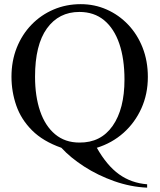

<svg xmlns="http://www.w3.org/2000/svg" viewBox="-20 -698 763 915"><path d="M684.6 -331.1Q684.6 -250 653.8 -181.6Q623 -113.3 568.4 -64.7Q513.7 -16.1 441.4 6.3Q489.3 90.8 547.4 132.6Q605.5 174.3 681.2 180.2V196.3Q602.1 192.9 524.2 165.3Q446.3 137.7 380.9 95.5Q315.4 53.2 272.5 6.3Q185.1 -24.4 132.8 -76.7Q80.6 -128.9 57.6 -195.1Q34.7 -261.2 34.7 -332.5Q34.7 -407.2 59.8 -470.5Q85 -533.7 130.1 -580.3Q175.3 -627 235.4 -652.6Q295.4 -678.2 364.7 -678.2Q430.7 -678.2 488.5 -652.6Q546.4 -627 590.6 -580.6Q634.8 -534.2 659.7 -470.7Q684.6 -407.2 684.6 -331.1ZM573.2 -318.8Q573.2 -417.5 548.6 -489.7Q523.9 -562 476.1 -601.6Q428.2 -641.1 358.4 -641.1Q260.3 -641.1 203.6 -562.5Q147 -483.9 147 -332.5Q147 -239.3 171.1 -168.5Q195.3 -97.7 242.7 -58.1Q290 -18.6 358.4 -18.6Q460.4 -17.6 516.8 -98.1Q573.2 -178.7 573.2 -318.8Z"/></svg>

Font: Awami Nastaliq
Style: Regular
Weight: 400
Designer: Peter Martin, SIL International
Foundry: SIL International
Version: Version 3.100